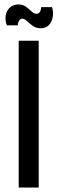

<svg xmlns="http://www.w3.org/2000/svg" viewBox="-20 -843 259 863"><path d="M64 0V-660H154V0ZM162 -716Q142 -716 127 -727Q112 -738 101 -748.5Q90 -759 80 -759Q71 -759 65.5 -749.5Q60 -740 60 -729H11Q2 -751 5.5 -773Q9 -795 24.5 -809Q40 -823 64 -823Q83 -823 97 -812.5Q111 -802 122 -791.5Q133 -781 144 -781Q154 -781 159.5 -790Q165 -799 165 -811H214Q221 -788 217 -766Q213 -744 199.5 -730Q186 -716 162 -716Z"/></svg>

Font: Bricolage Grotesque 24pt Condensed
Style: Regular
Weight: 400
Width: 3
Designer: Mathieu Triay
Foundry: Atelier Triay
Version: Version 1.001;gftools[0.9.33.dev8+g029e19f]